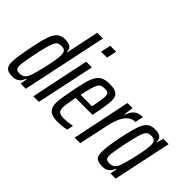

<svg xmlns="http://www.w3.org/2000/svg" viewBox="-88 -1159 1583 1583"><g transform="rotate(45 704.0 -367.5)"><path d="M106 8Q74 8 54 1Q34 -6 24 -24Q14 -42 14 -74Q14 -106 20.5 -150Q27 -194 39 -254Q54 -332 68 -383.5Q82 -435 99 -464.5Q116 -494 139 -506Q162 -518 196 -518Q224 -518 242 -511Q260 -504 268.5 -490.5Q277 -477 276 -456H282L342 -743H409L252 0H192L202 -60H196Q185 -31 169.5 -16.5Q154 -2 137.5 3Q121 8 106 8ZM128 -52Q147 -52 160.5 -58.5Q174 -65 184.5 -78.5Q195 -92 203 -114Q208 -131 216 -158.5Q224 -186 232 -219Q240 -252 247 -286.5Q254 -321 258.5 -350.5Q263 -380 263 -400Q263 -432 251 -445Q239 -458 213 -458Q192 -458 178 -452Q164 -446 153 -425.5Q142 -405 131 -364.5Q120 -324 105 -255Q93 -194 86.5 -157Q80 -120 80 -99Q80 -79 85 -69Q90 -59 100.5 -55.5Q111 -52 128 -52Z M475 -655 494 -743H563L544 -655ZM340 0 446 -510H513L405 0Z M632 8Q589 8 562 -2.5Q535 -13 522.5 -36Q510 -59 510 -94Q510 -123 516.5 -162.5Q523 -202 533 -254Q547 -327 560 -377.5Q573 -428 591.5 -459Q610 -490 639 -504Q668 -518 712 -518Q752 -518 776.5 -509.5Q801 -501 812 -482.5Q823 -464 823 -431Q823 -413 819.5 -385.5Q816 -358 810.5 -324.5Q805 -291 797 -255L793 -237H596Q587 -191 581.5 -159Q576 -127 576 -105Q576 -84 583 -71.5Q590 -59 605.5 -53.5Q621 -48 643 -48Q657 -48 676.5 -49.5Q696 -51 715 -54Q734 -57 744 -59L732 -3Q721 0 704.5 2.5Q688 5 669 6.5Q650 8 632 8ZM607 -284H739L745 -308Q751 -336 756 -368.5Q761 -401 761 -420Q761 -438 755.5 -447Q750 -456 740 -459Q730 -462 714 -462Q692 -462 676.5 -456.5Q661 -451 650.5 -433Q640 -415 629.5 -379.5Q619 -344 607 -284Z M822 0 928 -510H988L975 -426H980Q995 -465 1013 -484.5Q1031 -504 1053 -511Q1075 -518 1100 -518L1085 -446Q1057 -446 1034.5 -433Q1012 -420 994.5 -395.5Q977 -371 964 -336Q951 -301 942 -258L887 0Z M1153 8Q1122 8 1101.5 1Q1081 -6 1071.5 -24Q1062 -42 1062 -74Q1062 -106 1068 -150Q1074 -194 1086 -254Q1102 -332 1116 -383.5Q1130 -435 1147 -464.5Q1164 -494 1187 -506Q1210 -518 1243 -518Q1270 -518 1288.5 -511.5Q1307 -505 1316 -491Q1325 -477 1324 -454H1330L1346 -510H1408L1300 0H1240L1250 -60H1244Q1233 -31 1217.5 -16.5Q1202 -2 1185.5 3Q1169 8 1153 8ZM1176 -52Q1195 -52 1208.5 -58.5Q1222 -65 1232.5 -78Q1243 -91 1250 -114Q1256 -131 1264 -158.5Q1272 -186 1280 -219Q1288 -252 1295 -286Q1302 -320 1306.5 -350Q1311 -380 1311 -400Q1311 -432 1299 -445Q1287 -458 1260 -458Q1240 -458 1225.5 -452Q1211 -446 1200 -425.5Q1189 -405 1178.5 -364.5Q1168 -324 1153 -255Q1141 -194 1134.5 -157Q1128 -120 1128 -99Q1128 -79 1133 -69Q1138 -59 1148.5 -55.5Q1159 -52 1176 -52Z"/></g></svg>

Font: Saira UltraCondensed Medium
Style: Italic
Weight: 500
Width: 1
Italic angle: -12°
Designer: Hector Gatti with collaboration of the Omnibus-Type team
Foundry: Omnibus-Type
Version: Version 1.101